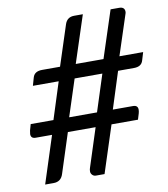

<svg xmlns="http://www.w3.org/2000/svg" viewBox="-81 -783 746 852"><g transform="rotate(-10 292.0 -357.5)"><path d="M210.4 -275.4H335.9L389.2 -440.9H264.2ZM498 -275.4Q520 -275.4 520 -255.4Q520 -248 517.6 -239.3L509.3 -211.9H390.1L321.3 0H282.7Q272.9 0 266.4 -6.8Q259.8 -13.7 259.8 -22.5Q259.8 -31.2 262.2 -37.6L318.4 -211.9H193.4L135.7 -33.2Q125.5 0 91.8 0H53.7L122.1 -211.9H48.3Q26.9 -211.9 26.9 -231.9Q26.9 -235.8 29.3 -248L37.1 -275.4H139.6L192.4 -440.9H76.2L86.4 -476.6Q93.8 -503.4 128.9 -503.4H209.5L268.6 -685.1Q278.8 -715.3 310.5 -715.3H349.6L280.3 -503.4H405.3L474.6 -715.3H513.2Q538.1 -715.3 538.1 -693.4Q538.1 -688 536.1 -683.6L477.1 -503.4H584L573.2 -467.8Q565.9 -440.9 531.7 -440.9H460L407.2 -275.4Z"/></g></svg>

Font: Lato-Italic
Style: Italic
Weight: 400
Italic angle: -7°
Designer: Lukasz Dziedzic
Foundry: tyPoland Lukasz Dziedzic
Version: Version 1.104; Western+Polish opensource